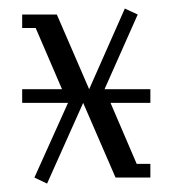

<svg xmlns="http://www.w3.org/2000/svg" viewBox="-20 -418 406 452"><path d="M32.2 -175.8V-208H126L64 -352.1H32.2V-383.8H113.8L189.9 -208L273.9 -397.9L304.2 -383.8L226.1 -208H334V-175.8H240.2L301.8 -32.2H334V0H252L175.8 -175.8L90.8 14.2L61 0L140.1 -175.8Z"/></svg>

Font: Gawaa
Style: Regular
Weight: 400
Designer: T. Christopher White
Version: Version 1.0